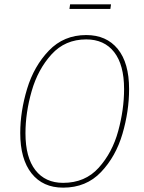

<svg xmlns="http://www.w3.org/2000/svg" viewBox="-20 -852 663 882"><path d="M573 -443Q573 -341 542.5 -237Q512 -133 444 -61.5Q376 10 270 10Q177 10 125 -55.5Q73 -121 73 -241Q73 -340 104.5 -444Q136 -548 204.5 -619.5Q273 -691 376 -691Q469 -691 521 -627Q573 -563 573 -443ZM97 -240Q97 -129 142.5 -70.5Q188 -12 270 -12Q371 -12 433.5 -81.5Q496 -151 523 -250Q550 -349 550 -443Q550 -554 504.5 -612.5Q459 -671 376 -671Q279 -671 216.5 -602Q154 -533 125.5 -433.5Q97 -334 97 -240ZM487 -811H299L302 -832H490Z"/></svg>

Font: Fira Sans Condensed Thin
Style: Italic
Weight: 250
Width: 3
Italic angle: -8°
Designer: Carrois Corporate & Edenspiekermann AG
Foundry: Carrois Corporate GbR & Edenspiekermann AG
Version: Version 4.203